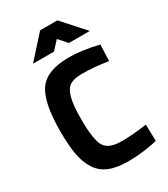

<svg xmlns="http://www.w3.org/2000/svg" viewBox="-222 -1015 988 1128"><g transform="rotate(-30 271.5 -451.0)"><path d="M502 -124 505 -11Q399 12 307 12Q229 12 178 -9Q127 -30 98 -76Q69 -122 58 -184Q47 -246 47 -340Q47 -537 102.5 -614.5Q158 -692 307 -692Q393 -692 506 -665L502 -555Q403 -570 327 -570Q272 -570 244 -552.5Q216 -535 202.5 -486Q189 -437 189 -340Q189 -201 216.5 -155.5Q244 -110 331 -110Q409 -110 502 -124ZM107 -765 241 -914H358L492 -765H350L301 -821L249 -765Z"/></g></svg>

Font: TitilliumText
Style: ExtraBold
Weight: 800
Designer: Accademia di Belle Arti di Urbino and others
Foundry: Accademia di Belle Arti di Urbino and others.
Version: Version 60.001